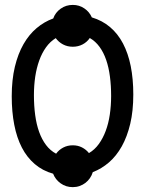

<svg xmlns="http://www.w3.org/2000/svg" viewBox="-20 -708 590 782"><path d="M276.4 -688C257.8 -688 241.4 -682.9 227.1 -672.6C212.7 -662.4 202.6 -649.1 196.8 -632.8C172.4 -624 149.8 -610.9 129.2 -593.5C108.5 -576.1 90.7 -554.3 75.7 -528.1C60.7 -501.9 49 -471.2 40.5 -436C32.1 -400.9 27.8 -360.8 27.8 -315.9C27.8 -273.6 31.2 -234.9 38.1 -199.7C44.9 -164.6 55.3 -133.6 69.1 -106.9C82.9 -80.2 100.4 -57.9 121.6 -39.8C142.7 -21.7 167.6 -8.6 196.3 -0.5C202.5 15.5 212.7 28.6 227.1 38.8C241.4 49.1 257.8 54.2 276.4 54.2C286.1 54.2 295.4 52.7 304.2 49.6C313 46.5 320.9 42.2 327.9 36.9C334.9 31.5 341 25.1 346.2 17.6C351.4 10.1 355.3 2 357.9 -6.8C381.7 -16 403.6 -29.2 423.8 -46.6C444 -64 461.4 -85.9 476.1 -112.1C490.7 -138.3 502.2 -168.9 510.5 -203.9C518.8 -238.9 522.9 -278.6 522.9 -323.2C522.9 -365.2 519.4 -403.6 512.5 -438.5C505.5 -473.3 495 -504.1 481 -530.8C467 -557.5 449.4 -579.8 428.2 -597.7C407.1 -615.6 382.3 -628.7 354 -637.2C347.5 -652.2 337.3 -664.4 323.5 -673.8C309.7 -683.3 293.9 -688 276.4 -688ZM276.4 -116.2C262 -116.2 249 -113.1 237.3 -106.9C225.6 -100.7 216 -92.4 208.5 -82C192.5 -90.5 178.9 -102.3 167.5 -117.4C156.1 -132.6 146.7 -150.3 139.4 -170.7C132.1 -191 126.7 -213.9 123.3 -239.3C119.9 -264.6 118.2 -291.8 118.2 -320.8C118.2 -346.8 120 -371.8 123.5 -395.8C127.1 -419.7 132.6 -441.7 139.9 -461.9C147.2 -482.1 156.4 -499.9 167.5 -515.4C178.5 -530.8 191.7 -543.3 207 -552.7C214.8 -542 224.7 -533.4 236.6 -527.1C248.5 -520.8 261.7 -517.6 276.4 -517.6C291 -517.6 304.4 -520.8 316.4 -527.1C328.5 -533.4 338.2 -542.2 345.7 -553.2C361 -544.4 374.2 -532.5 385.3 -517.3C396.3 -502.2 405.4 -484.5 412.4 -464.1C419.4 -443.8 424.5 -421.2 427.7 -396.5C431 -371.7 432.6 -345.2 432.6 -316.9C432.6 -290.5 430.8 -265.3 427.2 -241.2C423.7 -217.1 418.1 -195.1 410.6 -175C403.2 -155 393.8 -137.2 382.6 -121.6C371.3 -106 357.9 -93.6 342.3 -84.5C334.5 -94.2 325 -102 313.7 -107.7C302.5 -113.4 290 -116.2 276.4 -116.2Z"/></svg>

Font: CodeNewRoman Nerd Font Mono
Style: Regular
Weight: 400
Monospace: yes
Designer: Sam Radian
Foundry: Code New Roman
Version: Version 2.00 November 29, 2014;Nerd Fonts 3.2.1